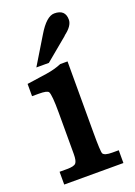

<svg xmlns="http://www.w3.org/2000/svg" viewBox="-119 -642 487 692"><g transform="rotate(-20 124.0 -296.0)"><path d="M102 -431H54L117 -535Q151 -592 181 -592Q223 -592 223 -553Q223 -529 189 -504H190ZM167 -140Q167 -67 171 -59Q177 -49 206 -49H231V0H4V-49H33Q59 -49 66.5 -57Q74 -65 74 -92V-251Q74 -318 67 -331Q62 -339 30 -339H4V-386Q47 -392 80 -397Q113 -402 139 -413H167Z"/></g></svg>

Font: New Athena Unicode
Style: Bold
Weight: 700
Designer: J. Rusten 1997; rev. by R. Hancock 2001, 2002, rev. by D. Mastronarde 2002-2021
Foundry: Society for Classical Studies (formerly American Philological Association)
Version: Version 5.008